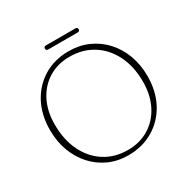

<svg xmlns="http://www.w3.org/2000/svg" viewBox="-182 -983 1154 1169"><g transform="rotate(-30 395.0 -398.5)"><path d="M392.5 -714.5Q467 -714.5 529.5 -686.8Q592 -659 637.8 -609Q683.5 -559 708.8 -491.5Q734 -424 734 -344Q734 -237 690.2 -155.8Q646.5 -74.5 569.5 -28.8Q492.5 17 392.5 17Q319.5 17 258 -10.8Q196.5 -38.5 151 -88.5Q105.5 -138.5 80.2 -206.2Q55 -274 55 -354Q55 -460.5 98.2 -541.8Q141.5 -623 217.5 -668.8Q293.5 -714.5 392.5 -714.5ZM693 -328.5Q693 -434.5 653.2 -514.2Q613.5 -594 543.2 -638.2Q473 -682.5 380.5 -682.5Q297 -682.5 233 -643.2Q169 -604 133 -533.5Q97 -463 97 -369.5Q97 -262 136.2 -181.8Q175.5 -101.5 245.2 -57Q315 -12.5 407 -12.5Q491 -12.5 555.5 -52Q620 -91.5 656.5 -162.5Q693 -233.5 693 -328.5ZM276 -799.5Q276 -814 292 -814H497.5Q513.5 -814 513.5 -799.5Q513.5 -785.5 497.5 -785.5H292Q276 -785.5 276 -799.5Z"/></g></svg>

Font: Fraunces 9pt Soft Thin
Style: Regular
Weight: 100
Version: Version 1.000;[b76b70a41]